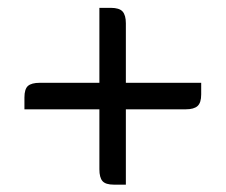

<svg xmlns="http://www.w3.org/2000/svg" viewBox="-20 -559 587 499"><path d="M307.1 -343.8H502.9V-313.5Q502.9 -292 493.4 -283.4Q483.9 -274.9 462.9 -274.9H307.1V-79.1H275.9Q254.4 -79.1 246.3 -88.4Q238.3 -97.7 238.3 -119.1V-274.9H43.5V-305.7Q43.5 -327.6 52.7 -335.7Q62 -343.8 83.5 -343.8H238.3V-538.6H268.1Q290 -538.6 298.6 -529.1Q307.1 -519.5 307.1 -498.5Z"/></svg>

Font: Artifika
Style: Medium
Weight: 500
Designer: Yulya Zhdanova | Cyreal.org
Foundry: Yulya Zhdanova | Cyreal
Version: Version 1.000